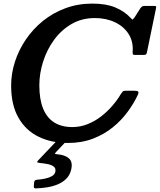

<svg xmlns="http://www.w3.org/2000/svg" viewBox="-20 -783 890 1069"><path d="M168.5 251.5Q166 266.5 179.5 266Q209 265 240.5 260.2Q272 255.5 300.2 244Q328.5 232.5 349 212.2Q369.5 192 376.5 160.5Q386 118.5 364 99Q342 79.5 299.5 76Q286.5 75 285.8 73Q285 71 293 62.5L343 9.5Q348.5 4 345.8 1.8Q343 -0.5 331.5 -0.5H308Q297 -0.5 292.5 4.5L192.5 110Q186 116.5 187.5 119.8Q189 123 203 124.5Q225 126.5 246.2 130.8Q267.5 135 279.8 145Q292 155 288 173.5Q284.5 189 268.5 198Q252.5 207 230.8 211.5Q209 216 188.5 217.5Q181 218 176.5 220.2Q172 222.5 170 231ZM747 -254Q753.5 -268.5 749 -273.2Q744.5 -278 723 -278H680.5Q667.5 -278 662.5 -272.5Q657.5 -267 652.5 -259Q633.5 -226.5 605.5 -194Q577.5 -161.5 543 -134.8Q508.5 -108 467.8 -91.8Q427 -75.5 382.5 -75.5Q323 -75.5 282 -101.2Q241 -127 220 -178.5Q199 -230 199 -308Q199 -373.5 220 -439.8Q241 -506 281 -561Q321 -616 378.2 -649.2Q435.5 -682.5 508 -682.5Q570.5 -682.5 619.8 -659.2Q669 -636 696 -593.8Q723 -551.5 718.5 -494Q718 -483.5 720.5 -480.2Q723 -477 735.5 -477H776Q790 -477 793.5 -480.8Q797 -484.5 799 -496L848.5 -736Q850.5 -745.5 848.8 -747.8Q847 -750 836.5 -750H787.5Q776.5 -750 771.8 -747Q767 -744 762.5 -738.5L728 -684.5Q719 -672.5 716.5 -674.5Q714 -676.5 704.5 -686Q673 -720 622 -741.5Q571 -763 494 -763Q414 -763 344.5 -737.2Q275 -711.5 219.5 -666.8Q164 -622 124.2 -563.5Q84.5 -505 63.2 -439.2Q42 -373.5 42 -306.5Q42 -198.5 82.8 -127.5Q123.5 -56.5 194.8 -21.8Q266 13 357 13Q435 13 497.5 -11Q560 -35 608.2 -74.2Q656.5 -113.5 691 -160.8Q725.5 -208 747 -254Z"/></svg>

Font: Besley SemiBold
Style: Italic
Weight: 600
Italic angle: -13°
Designer: Owen Earl
Foundry: indestructible type*
Version: Version 2.001